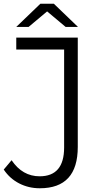

<svg xmlns="http://www.w3.org/2000/svg" viewBox="-25 -901 545 1027"><path d="M227 -840 128 -757H62L191 -881H263L392 -757H326ZM62 -636V-700H391V-115Q391 106 188 106Q128 106 77.5 80Q27 54 -5 6L37 -44Q95 42 187 42Q318 42 318 -112V-636Z"/></svg>

Font: Montserrat Alternates
Style: Regular
Weight: 400
Designer: Julieta Ulanovsky
Foundry: Julieta Ulanovsky
Version: Version 7.200;PS 007.200;hotconv 1.0.88;makeotf.lib2.5.64775